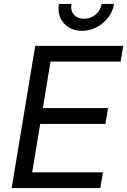

<svg xmlns="http://www.w3.org/2000/svg" viewBox="-20 -962 650 982"><path d="M39.6 0 160.2 -727.5H610.4L596.7 -647H238.3L199.2 -409.2H532.7L519 -328.1H185.5L144.5 -80.6H506.3L493.2 0ZM398.9 -804.2Q359.9 -804.2 330.8 -822.5Q301.8 -840.8 288.3 -872.1Q274.9 -903.3 281.2 -941.9H345.2Q339.8 -908.2 357.9 -887.2Q376 -866.2 409.7 -866.2Q432.1 -866.2 451.2 -875.7Q470.2 -885.3 483.2 -902.3Q496.1 -919.4 499.5 -941.9H563.5Q557.1 -903.3 533 -872.1Q508.8 -840.8 473.9 -822.5Q439 -804.2 398.9 -804.2Z"/></svg>

Font: Inter 18pt
Style: Italic
Weight: 400
Italic angle: -9.3988°
Designer: Rasmus Andersson
Foundry: rsms
Version: Version 4.001;git-66647c0bb